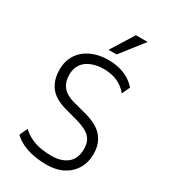

<svg xmlns="http://www.w3.org/2000/svg" viewBox="-222 -1025 1000 1137"><g transform="rotate(30 277.5 -456.5)"><path d="M286 8Q242 8 199.5 0.5Q157 -7 120.5 -24Q84 -41 59 -66L84 -120Q112 -94 145.5 -78.5Q179 -63 215 -57.5Q251 -52 287 -52Q352 -52 392.5 -84.5Q433 -117 433 -184Q433 -219 420 -242.5Q407 -266 380.5 -281.5Q354 -297 314 -309L216 -336Q138 -359 105 -405Q72 -451 72 -519Q72 -579 100.5 -622.5Q129 -666 179.5 -689.5Q230 -713 297 -713Q337 -713 372 -704Q407 -695 435.5 -678Q464 -661 487 -635L462 -581Q429 -620 388 -636.5Q347 -653 300 -653Q254 -653 216.5 -638.5Q179 -624 158 -595Q137 -566 137 -520Q137 -474 161 -442.5Q185 -411 238 -395L336 -369Q420 -347 458.5 -301Q497 -255 497 -187Q497 -128 470.5 -84Q444 -40 397 -16Q350 8 286 8ZM265 -765 362 -921H442L320 -765Z"/></g></svg>

Font: Nunito Sans 7pt Condensed Light
Style: Regular
Weight: 300
Width: 3
Designer: Vernon Adams
Foundry: Vernon Adams
Version: Version 3.101;gftools[0.9.27]